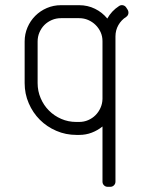

<svg xmlns="http://www.w3.org/2000/svg" viewBox="-20 -520 554 740"><path d="M375 -361.5V-138.5C374.7 -126.2 372.1 -114.7 367.2 -104C362.4 -93.3 356 -84 348 -76C340 -68 330.6 -61.7 319.8 -57C308.9 -52.3 297.3 -50 285 -50H274C253.3 -50 234 -53.9 216 -61.8C198 -69.6 182.2 -80.2 168.8 -93.8C155.2 -107.2 144.6 -123.2 136.8 -141.5C128.9 -159.8 125 -179.3 125 -200V-360C125 -372.3 127.3 -384 132 -395C136.7 -406 143.1 -415.6 151.2 -423.8C159.4 -431.9 169 -438.3 180 -443C191 -447.7 202.7 -450 215 -450H285C297.3 -450 308.9 -447.7 319.8 -443C330.6 -438.3 340.1 -432 348.2 -424C356.4 -416 362.9 -406.7 367.8 -396C372.6 -385.3 375 -373.8 375 -361.5ZM425 180V-379.5C425 -395.5 428.8 -410.1 436.2 -423.2C443.8 -436.4 453.8 -447 466.5 -455C471.2 -458.3 473.9 -462.6 474.8 -467.8C475.6 -472.9 474.7 -477.8 472 -482.5L466.5 -491C463.5 -495.7 459.2 -498.6 453.8 -499.8C448.2 -500.9 443.2 -499.8 438.5 -496.5C419.5 -484.2 404.5 -468.2 393.5 -448.5C380.5 -464.5 364.7 -477.1 346 -486.2C327.3 -495.4 307 -500 285 -500H215C195.7 -500 177.5 -496.3 160.5 -489C143.5 -481.7 128.7 -471.7 116 -459C103.3 -446.3 93.3 -431.5 86 -414.5C78.7 -397.5 75 -379.3 75 -360V-200C75 -172.3 80.2 -146.3 90.8 -122C101.2 -97.7 115.5 -76.5 133.5 -58.5C151.5 -40.5 172.7 -26.2 197 -15.8C221.3 -5.2 247.3 0 275 0H285C302.3 0 318.6 -2.9 333.8 -8.8C348.9 -14.6 362.7 -22.5 375 -32.5V180C375 185.7 376.9 190.4 380.8 194.2C384.6 198.1 389.3 200 395 200H405C410.7 200 415.4 198.1 419.2 194.2C423.1 190.4 425 185.7 425 180Z"/></svg>

Font: lerotica
Style: Regular
Weight: 400
Designer: defharo
Foundry: deFharo
Version: Version 1.001 2011